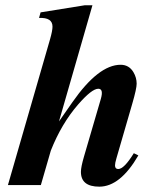

<svg xmlns="http://www.w3.org/2000/svg" viewBox="-20 -697 596 723"><path d="M501 -111.8Q432.6 5.9 354 5.9Q284.7 5.9 284.7 -49.8Q284.7 -67.9 296.4 -107.9L359.9 -325.2Q370.6 -362.8 350.1 -362.8Q325.7 -362.8 273.9 -303.2Q211.4 -231 171.4 -129.9L133.8 0H9.8L168.5 -549.3Q177.7 -581.5 177.7 -596.7Q177.7 -631.8 127 -629.4L132.8 -650.4L299.3 -677.2H328.1L202.1 -239.7L252.9 -312.5Q351.1 -453.1 434.1 -453.1Q465.8 -453.1 482.4 -425.3Q494.6 -404.8 494.6 -381.8Q494.6 -363.3 478 -306.2L418.5 -101.1Q413.1 -83 413.1 -74.2Q413.1 -60.5 425.3 -60.5Q447.3 -60.5 483.9 -120.1Z"/></svg>

Font: Dai Banna SIL Light
Style: BoldOblique
Weight: 700
Italic angle: -11°
Designer: Victor Gaultney
Foundry: SIL International
Version: Version 2.000